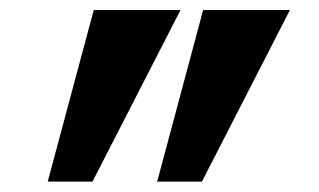

<svg xmlns="http://www.w3.org/2000/svg" viewBox="-20 -713 626 377"><path d="M288.6 -356.4 378.9 -693.4H549.3L376.5 -356.4ZM73.7 -356.4 164.1 -693.4H334.5L161.6 -356.4Z"/></svg>

Font: Cascadia Code SemiBold
Style: Regular
Weight: 600
Monospace: yes
Designer: Aaron Bell
Foundry: Saja Typeworks
Version: Version 2404.023; ttfautohint (v1.8.4)